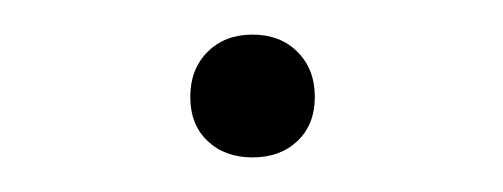

<svg xmlns="http://www.w3.org/2000/svg" viewBox="-20 -433 291 111"><path d="M90 -377Q90 -393 100 -403Q110 -413 126 -413Q142 -413 152 -403Q162 -393 162 -377Q162 -361 152 -351.5Q142 -342 126 -342Q110 -342 100 -351.5Q90 -361 90 -377Z"/></svg>

Font: Ysabeau Light
Style: Regular
Weight: 300
Designer: Christian Thalmann (Catharsis Fonts)
Version: Version 0.003